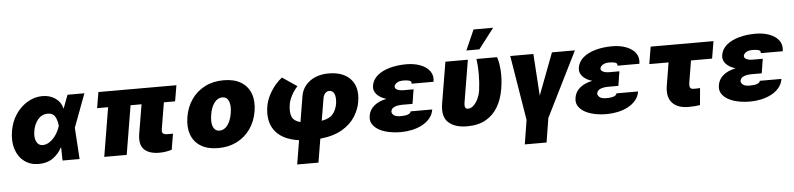

<svg xmlns="http://www.w3.org/2000/svg" viewBox="-53 -1099 6650 1609"><g transform="rotate(-5 3272.5 -294.5)"><path d="M234.4 11.4Q163.4 11.4 113.3 -26.3Q63.2 -63.9 41.5 -130.3Q19.9 -196.7 34.1 -282.7Q47.6 -363.6 89.5 -424.4Q131.4 -485.1 190 -518.8Q248.6 -552.6 312.5 -552.6Q376.4 -552.6 422.4 -520.2Q468.4 -487.9 480.1 -434.7L482.6 -435L524.1 -545.5H666.2L563.9 -271.3L561.1 -266L578.1 0H434.7L432.5 -109.7L429 -109.4Q402.3 -57.2 353.5 -22.9Q304.7 11.4 234.4 11.4ZM428.6 -291.2Q424.7 -339.8 406.2 -370.9Q387.8 -402 345.2 -402Q295.1 -402 262.4 -363.1Q229.8 -324.2 220.2 -265.6Q211.6 -211.3 228.3 -177.4Q245 -143.5 281.2 -143.5Q311.8 -143.5 340 -163Q368.3 -182.5 390.1 -213.1Q411.9 -243.6 423.3 -277Z M1440.3 -545.5 1417.6 -411.9H1323.2L1286.9 -194.6Q1282 -165.8 1291 -154.7Q1300.1 -143.5 1333.8 -143.5H1376.4L1353.7 -9.9Q1328.5 -2.5 1302.7 1.6Q1277 5.7 1250 5.7Q1164.1 5.7 1122.2 -34.8Q1080.3 -75.3 1093.8 -164.8L1135.3 -411.9H1043L974.4 0H785.5L854 -411.9H761.4L784.1 -545.5Z M1744.3 9.9Q1655.5 9.9 1598.2 -25.4Q1540.8 -60.7 1517.8 -124.1Q1494.7 -187.5 1508.5 -271.3Q1522.4 -355.1 1566.4 -418.5Q1610.4 -481.9 1679.7 -517.2Q1748.9 -552.6 1838.1 -552.6Q1926.5 -552.6 1983.8 -517.2Q2041.2 -481.9 2064.5 -418.5Q2087.7 -355.1 2073.9 -271.3Q2060 -187.5 2015.6 -124.1Q1971.2 -60.7 1902.2 -25.4Q1833.1 9.9 1744.3 9.9ZM1768.5 -134.9Q1806.5 -134.9 1834.7 -171.7Q1862.9 -208.5 1873.6 -272.7Q1883.9 -337 1868.1 -373.8Q1852.3 -410.5 1813.9 -410.5Q1775.6 -410.5 1747.3 -373.8Q1719.1 -337 1708.8 -272.7Q1698.2 -208.5 1714 -171.7Q1729.8 -134.9 1768.5 -134.9Z M2390.6 204.5 2424 3.2Q2344.1 -8.5 2293.1 -37.5Q2242.2 -66.4 2215.4 -107.8Q2188.6 -149.1 2181.6 -198.3Q2174.7 -247.5 2183.2 -299.7Q2191.8 -350.1 2215 -395.2Q2238.3 -440.3 2268.3 -475.9Q2298.3 -511.4 2326.7 -532.7L2450.3 -448.9Q2420.1 -418 2398.1 -375.4Q2376.1 -332.7 2372.2 -299.7Q2362.6 -239.3 2377.1 -201Q2391.7 -162.6 2448.9 -147L2484.4 -360.8Q2497.9 -440.7 2561.8 -486.7Q2625.7 -532.7 2718.8 -532.7Q2842 -532.7 2903.9 -464.3Q2965.9 -396 2946 -275.6Q2935.7 -212 2898.1 -151.8Q2860.4 -91.6 2788.5 -48.8Q2716.6 -6 2602.6 6L2569.6 204.5ZM2627.5 -142.4Q2694.6 -154.5 2722.8 -188.9Q2751.1 -223.4 2759.9 -275.6Q2767 -327.8 2754.1 -357.1Q2741.1 -386.4 2711.6 -386.4Q2691.1 -386.4 2676.3 -369.3Q2661.6 -352.3 2657.7 -322.4Z M3183.6 -278.4Q3130.3 -293.7 3102.3 -325.6Q3074.2 -357.6 3081 -397.7Q3089.1 -448.2 3129.8 -482.6Q3170.5 -517 3234.2 -534.8Q3297.9 -552.6 3375 -552.6Q3440.7 -552.6 3492.4 -532.8Q3544 -513.1 3571.2 -476Q3598.4 -438.9 3589.5 -386.4H3404.8Q3408.4 -406.6 3389 -412.8Q3369.7 -419 3339.5 -419Q3301.5 -419 3282.7 -405.4Q3263.8 -391.7 3261.4 -377.8Q3258.5 -359.7 3278.6 -348.9Q3298.7 -338.1 3332.4 -338.1H3417.6L3408.4 -286.9H3409.1L3397.7 -217.3H3312.5Q3293.7 -217.3 3272.5 -214Q3251.4 -210.6 3235.6 -200.5Q3219.8 -190.3 3215.9 -170.5Q3214.1 -154.5 3230.6 -139Q3247.2 -123.6 3288.4 -123.6Q3332.4 -123.6 3353.5 -132.5Q3374.6 -141.3 3376.4 -156.2H3558.2Q3551.5 -113.3 3524.9 -81.9Q3498.2 -50.4 3458.8 -30Q3419.4 -9.6 3373.2 0.2Q3327.1 9.9 3281.2 9.9Q3204.2 9.9 3144.5 -9.1Q3084.9 -28.1 3054 -63.7Q3023.1 -99.4 3031.2 -149.1Q3039.4 -199.9 3079.4 -232.6Q3119.3 -265.3 3183.6 -278.4Z M3703.1 -545.5H3892L3833.8 -196Q3827.8 -160.9 3835 -148.6Q3842.3 -136.4 3856.5 -136.4Q3884.2 -136.4 3906.4 -158.6Q3928.6 -180.8 3943.4 -213.2Q3958.1 -245.7 3963.1 -277Q3972.3 -345.2 3972.7 -415Q3973 -484.7 3964.5 -545.5H4137.8Q4153.4 -500.7 4158.2 -429.9Q4163 -359 4149.1 -277Q4135.3 -192.5 4097.7 -127.8Q4060 -63.2 3995.9 -26.6Q3931.8 9.9 3838.1 9.9Q3734.4 9.9 3680.8 -40Q3627.1 -89.8 3644.9 -197.4ZM3886.4 -623.6 3961.6 -794H4126.4L3995.7 -623.6Z M4248.6 -545.5H4443.2L4465.9 -193.2L4599.4 -545.5H4792.6L4521.3 0L4488.6 203.1H4305.4L4338.1 0Z M4915.1 -278.4Q4861.9 -293.7 4833.8 -325.6Q4805.8 -357.6 4812.5 -397.7Q4820.7 -448.2 4861.3 -482.6Q4902 -517 4965.7 -534.8Q5029.5 -552.6 5106.5 -552.6Q5172.2 -552.6 5223.9 -532.8Q5275.6 -513.1 5302.7 -476Q5329.9 -438.9 5321 -386.4H5136.4Q5139.9 -406.6 5120.6 -412.8Q5101.2 -419 5071 -419Q5033 -419 5014.2 -405.4Q4995.4 -391.7 4992.9 -377.8Q4990.1 -359.7 5010.1 -348.9Q5030.2 -338.1 5063.9 -338.1H5149.1L5139.9 -286.9H5140.6L5129.3 -217.3H5044Q5025.2 -217.3 5004.1 -214Q4983 -210.6 4967.2 -200.5Q4951.3 -190.3 4947.4 -170.5Q4945.7 -154.5 4962.2 -139Q4978.7 -123.6 5019.9 -123.6Q5063.9 -123.6 5085 -132.5Q5106.2 -141.3 5108 -156.2H5289.8Q5283 -113.3 5256.4 -81.9Q5229.8 -50.4 5190.3 -30Q5150.9 -9.6 5104.8 0.2Q5058.6 9.9 5012.8 9.9Q4935.7 9.9 4876.1 -9.1Q4816.4 -28.1 4785.5 -63.7Q4754.6 -99.4 4762.8 -149.1Q4771 -199.9 4810.9 -232.6Q4850.9 -265.3 4915.1 -278.4Z M5956 -521.3 5931.8 -376.4H5754.3L5723 -187.5Q5719.8 -165.1 5726.2 -151.5Q5732.6 -137.8 5757.1 -137.8Q5776.3 -137.8 5785.5 -138Q5794.7 -138.1 5809.7 -139.2L5796.9 2.8Q5774.5 6 5753.4 8Q5732.2 9.9 5700.3 9.9Q5607.6 9.9 5562.9 -40.1Q5518.1 -90.2 5534.1 -186.1L5565.7 -376.4H5403.4L5427.6 -521.3Z M6121.1 -278.4Q6067.8 -293.7 6039.8 -325.6Q6011.7 -357.6 6018.5 -397.7Q6026.6 -448.2 6067.3 -482.6Q6108 -517 6171.7 -534.8Q6235.4 -552.6 6312.5 -552.6Q6378.2 -552.6 6429.9 -532.8Q6481.5 -513.1 6508.7 -476Q6535.9 -438.9 6527 -386.4H6342.3Q6345.9 -406.6 6326.5 -412.8Q6307.2 -419 6277 -419Q6239 -419 6220.2 -405.4Q6201.3 -391.7 6198.9 -377.8Q6196 -359.7 6216.1 -348.9Q6236.2 -338.1 6269.9 -338.1H6355.1L6345.9 -286.9H6346.6L6335.2 -217.3H6250Q6231.2 -217.3 6210 -214Q6188.9 -210.6 6173.1 -200.5Q6157.3 -190.3 6153.4 -170.5Q6151.6 -154.5 6168.1 -139Q6184.7 -123.6 6225.9 -123.6Q6269.9 -123.6 6291 -132.5Q6312.1 -141.3 6313.9 -156.2H6495.7Q6489 -113.3 6462.4 -81.9Q6435.7 -50.4 6396.3 -30Q6356.9 -9.6 6310.7 0.2Q6264.6 9.9 6218.8 9.9Q6141.7 9.9 6082 -9.1Q6022.4 -28.1 5991.5 -63.7Q5960.6 -99.4 5968.8 -149.1Q5976.9 -199.9 6016.9 -232.6Q6056.8 -265.3 6121.1 -278.4Z"/></g></svg>

Font: Inter UI Black
Style: Italic
Weight: 900
Italic angle: -9.39999°
Designer: Rasmus Andersson
Foundry: rsms
Version: 3.2;8d6f07862